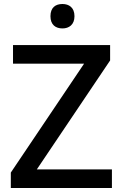

<svg xmlns="http://www.w3.org/2000/svg" viewBox="-20 -939 614 959"><path d="M292 -919C258 -919 232 -902 232 -858C232 -815 258 -797 292 -797C324 -797 352 -815 352 -858C352 -902 324 -919 292 -919ZM539 0V-93H164L530 -637V-714H45V-621H400L34 -77V0Z"/></svg>

Font: Noto Sans Arabic UI Md
Style: Regular
Weight: 500
Designer: Monotype Design Team, Nadine Chahine and Nizar Qandah
Foundry: Monotype Imaging Inc.
Version: Version 2.010